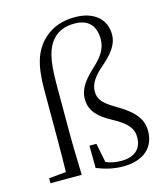

<svg xmlns="http://www.w3.org/2000/svg" viewBox="-121 -906 879 1013"><g transform="rotate(-15 319.0 -399.5)"><path d="M125 0H203C201 -75 198 -152 198 -227V-493C198 -634 216 -693 254 -735C285 -768 324 -781 373 -781C453 -781 485 -732 485 -667C485 -613 458 -575 408 -529C359 -483 322 -440 322 -381C322 -313 368 -274 433 -239C516 -195 537 -160 537 -117C537 -57 502 -17 425 -17C394 -17 368 -22 341 -33L320 -138H282L283 -16C331 3 377 14 426 14C540 14 601 -45 601 -133C601 -194 571 -241 472 -299C409 -336 383 -361 383 -406C383 -448 408 -484 455 -525C513 -575 549 -618 549 -675C549 -757 488 -813 382 -813C318 -813 260 -796 211 -750C154 -695 128 -624 128 -484V-227C128 -164 127 -99 126 -36L32 -27V0Z"/></g></svg>

Font: Noto Serif HK Light
Style: Regular
Weight: 300
Designer: Ryoko NISHIZUKA 西塚涼子 (kana & ideographs); Frank Grießhammer (Latin, Greek & Cyrillic); Wenlong ZHANG 张文龙 (bopomofo); San
Foundry: Adobe
Version: Version 2.001;hotconv 1.1.0;makeotfexe 2.6.0